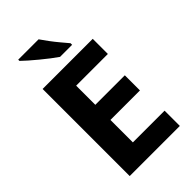

<svg xmlns="http://www.w3.org/2000/svg" viewBox="-276 -1023 1113 1113"><g transform="rotate(-45 280.0 -467.0)"><path d="M501 0H90V-714H501V-590H241V-433H483V-309H241V-125H501ZM277 -934Q292 -912 312.5 -884.5Q333 -857 354.5 -831.5Q376 -806 392 -787V-774H293Q274 -787 248.5 -806.5Q223 -826 196.5 -848Q170 -870 147 -890Q124 -910 110 -924V-934Z"/></g></svg>

Font: Noto Sans IKEA
Style: Bold
Weight: 600
Designer: Monotype Design Team
Foundry: Monotype Imaging Inc.
Version: Version 2.001